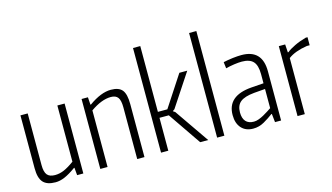

<svg xmlns="http://www.w3.org/2000/svg" viewBox="-91 -1115 2474 1432"><g transform="rotate(-15 1145.5 -399.0)"><path d="M186 10Q120 10 90.5 -23Q61 -56 61 -131V-540H117V-141Q117 -88 135.5 -65.5Q154 -43 196 -43Q231 -43 266 -58Q301 -73 346 -106V-540H402V0H354L349 -58H345Q295 -22 257.5 -6Q220 10 186 10Z M533 -540H582L586 -482H590Q685 -550 761 -550Q823 -550 848.5 -518Q874 -486 874 -409V0H818V-399Q818 -453 801.5 -475.5Q785 -498 747 -498Q676 -498 589 -437V0H533Z M1002 -808H1058V-300H1131L1288 -540H1349L1182 -287L1168 -277V-275L1183 -265L1366 0H1304L1130 -254H1058V0H1002Z M1435 -808H1491V0H1435Z M1714 5Q1656 5 1623 -31.5Q1590 -68 1590 -132Q1590 -280 1777 -295L1874 -302V-372Q1874 -441 1846.5 -470.5Q1819 -500 1759 -500Q1734 -500 1699 -495Q1664 -490 1634 -482L1628 -531Q1664 -539 1702 -543.5Q1740 -548 1769 -548Q1929 -548 1929 -380V0H1882L1875 -65H1871Q1838 -40 1798.5 -17.5Q1759 5 1714 5ZM1732 -44Q1750 -44 1770 -51.5Q1790 -59 1809 -69.5Q1828 -80 1845 -91Q1862 -102 1874 -110V-258L1788 -251Q1713 -244 1680.5 -217.5Q1648 -191 1648 -137Q1648 -92 1669 -68Q1690 -44 1732 -44Z M2056 -540H2105L2109 -478H2114Q2135 -496 2176.5 -516Q2218 -536 2266 -549H2280V-487H2258Q2163 -472 2112 -433V0H2056Z"/></g></svg>

Font: Encode Sans Compressed
Style: Light
Weight: 300
Designer: Pablo Impallari, Andres Torresi
Foundry: Pablo Impallari, Andres Torresi
Version: Version 1.000; ttfautohint (v1.00) -l 8 -r 50 -G 200 -x 14 -